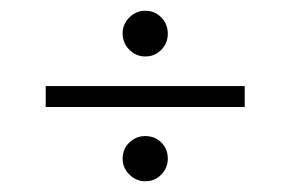

<svg xmlns="http://www.w3.org/2000/svg" viewBox="-20 -471 540 357"><path d="M65 -272V-311H435V-272ZM250 -134Q233 -134 220.5 -146.5Q208 -159 208 -176Q208 -194 220.5 -206Q233 -218 250 -218Q268 -218 280 -206Q292 -194 292 -176Q292 -159 280 -146.5Q268 -134 250 -134ZM250 -366Q233 -366 220.5 -378.5Q208 -391 208 -409Q208 -426 220.5 -438.5Q233 -451 250 -451Q268 -451 280 -438.5Q292 -426 292 -408Q292 -391 280 -378.5Q268 -366 250 -366Z"/></svg>

Font: DM Sans 17pt ExtraLight
Style: Regular
Weight: 250
Version: Version 4.004;gftools[0.9.30]